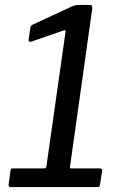

<svg xmlns="http://www.w3.org/2000/svg" viewBox="-20 -762 505 782"><path d="M270 -76C267 -76 265 -77 265 -80C265 -81 265 -81 265 -82L356 -729C356 -730 356 -731 356 -731C356 -738 353 -742 347 -742H302C292 -742 282 -740 271 -735L114 -662C106 -658 104 -654 103 -645L97 -603C97 -601 96 -600 96 -599C96 -594 99 -592 104 -592C106 -592 108 -592 109 -593L239 -638C241 -639 242 -639 243 -639C246 -639 247 -638 247 -635V-633L169 -84C168 -79 165 -76 160 -76H32C25 -76 24 -75 23 -68L15 -10C15 -9 15 -9 15 -8C15 -3 18 0 24 0H376C384 0 386 -2 387 -9L396 -66C396 -67 396 -68 396 -68C396 -73 393 -76 386 -76Z"/></svg>

Font: Libre Franklin
Style: Italic
Weight: 400
Italic angle: -8°
Designer: Pablo Impallari, Rodrigo Fuenzalida
Foundry: Impallari Type
Version: Version 1.002; ttfautohint (v1.5)